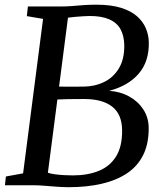

<svg xmlns="http://www.w3.org/2000/svg" viewBox="-20 -770 676 798"><path d="M266 8Q242.5 8 215.8 6Q189 4 164.2 2Q139.5 0 120.5 0H0.5L4.5 -36.5L76 -49.5L159 -691.5L91.5 -703L96 -743H228Q257.5 -743 281 -745Q304.5 -747 328 -748.8Q351.5 -750.5 380 -750.5Q440.5 -750.5 482 -737.8Q523.5 -725 548.8 -703Q574 -681 586 -652.8Q598 -624.5 598.5 -594Q600 -514 556.2 -463.5Q512.5 -413 433.5 -392.5Q480 -389.5 517 -369Q554 -348.5 575.8 -315Q597.5 -281.5 598 -239Q598.5 -172.5 575 -125.5Q551.5 -78.5 507.2 -49.2Q463 -20 401.8 -6Q340.5 8 266 8ZM282.5 -41Q344.5 -41 391 -60Q437.5 -79 463 -120.8Q488.5 -162.5 487.5 -230Q486.5 -295.5 446 -327Q405.5 -358.5 329.5 -358.5Q289.5 -358.5 263.5 -358Q237.5 -357.5 218.5 -356.5L179 -52Q190.5 -48 209.2 -45.5Q228 -43 248 -42Q268 -41 282.5 -41ZM225.5 -410Q248.5 -409.5 274.8 -409.8Q301 -410 325.5 -410Q372.5 -410 411.8 -428.8Q451 -447.5 474.2 -486Q497.5 -524.5 496.5 -583.5Q495.5 -622 480.8 -648.8Q466 -675.5 434.5 -689.5Q403 -703.5 353 -703.5Q343.5 -703.5 327 -702.5Q310.5 -701.5 292.8 -700Q275 -698.5 262.5 -696.5Z"/></svg>

Font: Merriweather 36pt
Style: Italic
Weight: 400
Italic angle: -7.8°
Version: Version 2.101